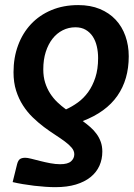

<svg xmlns="http://www.w3.org/2000/svg" viewBox="-20 -748 539 774"><path d="M246 -307Q270.5 -318 294 -335Q317.5 -352 335.5 -377Q353.5 -402 364.5 -435.8Q375.5 -469.5 375.5 -514Q375.5 -539 370.2 -561.5Q365 -584 353.8 -601Q342.5 -618 325.2 -628Q308 -638 284 -638Q256.5 -638 232.8 -626Q209 -614 191.8 -592Q174.5 -570 164.5 -538.8Q154.5 -507.5 154.5 -468.5Q154.5 -438.5 162 -414.8Q169.5 -391 182 -371.5Q194.5 -352 211 -336.2Q227.5 -320.5 246 -307ZM49 -86.5Q53 -101.5 60.5 -106.8Q68 -112 82.5 -112Q90.5 -112 106.5 -108Q122.5 -104 142 -99Q161.5 -94 182.8 -90Q204 -86 222.5 -86Q253.5 -86 266.5 -97.8Q279.5 -109.5 279.5 -126Q279.5 -140 269 -152.5Q258.5 -165 241.2 -177.8Q224 -190.5 202 -204.8Q180 -219 157 -236.2Q134 -253.5 112 -274.8Q90 -296 72.8 -322.8Q55.5 -349.5 45 -382.5Q34.5 -415.5 34.5 -457Q34.5 -515.5 52.8 -565Q71 -614.5 105 -650.8Q139 -687 187.2 -707.2Q235.5 -727.5 295.5 -727.5Q344.5 -727.5 382.5 -711.8Q420.5 -696 446.2 -668.5Q472 -641 485.5 -603Q499 -565 499 -521Q499 -427.5 453.2 -361.8Q407.5 -296 313.5 -260Q330 -248 344.2 -235.5Q358.5 -223 369.2 -208.2Q380 -193.5 386.2 -176Q392.5 -158.5 392.5 -137Q392.5 -106 380.8 -79.8Q369 -53.5 345.2 -34.2Q321.5 -15 286 -4.2Q250.5 6.5 203 6.5Q185 6.5 163 5Q141 3.5 117.8 0.8Q94.5 -2 72 -5.8Q49.5 -9.5 31 -14Z"/></svg>

Font: Lato 2
Style: Bold Italic
Weight: 700
Italic angle: -7°
Designer: Lukasz Dziedzic with Adam Twardoch and Botio Nikoltchev
Foundry: tyPoland Lukasz Dziedzic
Version: Version 2.015; 2015-08-06; http://www.latofonts.com/